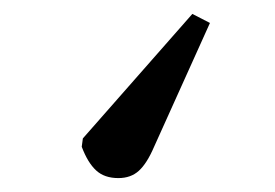

<svg xmlns="http://www.w3.org/2000/svg" viewBox="-20 -75 396 276"><path d="M256.5 -55 281.8 -42 201.5 136Q191.2 160 179.6 170.5Q168.1 181 150.1 181Q130.1 181 118.2 170Q106.2 159 97.5 136L99.1 124Z"/></svg>

Font: Literata 36pt
Style: Italic
Weight: 400
Italic angle: -2°
Designer: Latin by Veronika Burian and Jose Scaglione. Greek by Irene Vlachou. Cyrillic by Vera Evstafieva
Foundry: TypeTogether
Version: Version 3.002